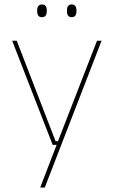

<svg xmlns="http://www.w3.org/2000/svg" viewBox="-20 -668 510 860"><path d="M246.5 -35.5 238 -31 414.5 -485.5H435L180.5 172H160L236.5 -26.5L241.5 -19H216L34.5 -485.5H55L229 -35.5ZM168 -591Q157 -591 151.8 -597.8Q146.5 -604.5 146.5 -618.5V-621.5Q146.5 -634.5 151.8 -641.2Q157 -648 168 -648Q179 -648 184.2 -641.2Q189.5 -634.5 189.5 -621.5V-618.5Q189.5 -604.5 184.2 -597.8Q179 -591 168 -591ZM301.5 -591Q290.5 -591 285.2 -597.8Q280 -604.5 280 -618.5V-621.5Q280 -634.5 285.2 -641.2Q290.5 -648 301.5 -648Q312 -648 317.2 -641.2Q322.5 -634.5 322.5 -621.5V-618.5Q322.5 -604.5 317.2 -597.8Q312 -591 301.5 -591Z"/></svg>

Font: Anek Gujarati Thin
Style: Regular
Weight: 250
Version: Version 1.003